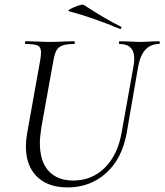

<svg xmlns="http://www.w3.org/2000/svg" viewBox="-20 -805 718 838"><path d="M566 -548Q566 -613 502 -613Q499 -613 499 -619Q499 -625 502 -625L543 -624Q573 -622 592 -622Q608 -622 638 -624L674 -625Q678 -625 677.5 -619Q677 -613 674 -613Q601 -613 583 -514L533 -225Q513 -113 443.5 -50Q374 13 275 13Q189 13 141 -34.5Q93 -82 93 -166Q93 -189 98 -221L156 -545Q159 -563 159 -576Q159 -599 145 -606Q131 -613 92 -613Q89 -613 89 -619Q89 -625 92 -625L137 -624Q175 -622 197 -622Q223 -622 263 -624L303 -625Q307 -625 306.5 -619Q306 -613 303 -613Q270 -613 252.5 -606.5Q235 -600 226.5 -585Q218 -570 213 -540L161 -252Q154 -207 154 -181Q154 -100 192.5 -58.5Q231 -17 299 -17Q381 -17 437.5 -73Q494 -129 511 -227L563 -518Q566 -535 566 -548ZM281 -756Q273 -758 287.5 -766Q302 -774 321.5 -780.5Q341 -787 345 -784Q440 -722 507 -689Q510 -688 510 -685Q510 -682 508 -680Q506 -678 503 -679Q386 -728 281 -756Z"/></svg>

Font: Cormorant Garamond
Style: Italic
Weight: 400
Italic angle: -10°
Designer: Christian Thalmann (Catharsis Fonts)
Foundry: Catharsis Fonts
Version: Version 4.000